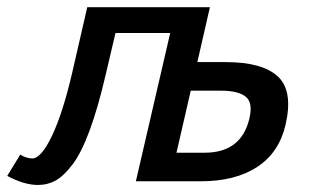

<svg xmlns="http://www.w3.org/2000/svg" viewBox="-55 -508 879 538"><path d="M51.3 10.3Q12.7 10.3 -34.7 -15.1L2 -75.2Q6.8 -70.8 16.8 -67.4Q26.9 -64 35.2 -64Q60.5 -64 90.8 -127.7Q121.1 -191.4 147.5 -305.2L189.5 -487.8H533.2L498 -334H577.6Q680.2 -334 723.6 -293.7Q767.1 -253.4 745.1 -158.2Q727.1 -80.6 665.8 -40.3Q604.5 0 506.8 0H325.7L421.9 -415.5H268.6L240.7 -296.9Q219.2 -204.6 196 -142.1Q172.9 -79.6 148.4 -47.4Q124 -15.1 101.3 -2.4Q78.6 10.3 51.3 10.3ZM439.5 -80.1H518.6Q621.6 -80.1 644 -176.8Q654.3 -221.2 632.8 -237.5Q611.3 -253.9 564.5 -253.9H479.5Z"/></svg>

Font: HK Grotesk Medium Italic
Style: Regular
Weight: 500
Italic angle: -13°
Designer: Alfredo Marco Pradil and Stefan Peev
Foundry: Hanken Design Co.
Version: Version 1.000;PS 001.000;hotconv 1.0.88;makeotf.lib2.5.64775